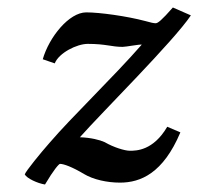

<svg xmlns="http://www.w3.org/2000/svg" viewBox="-20 -477 529 512"><path d="M441 -457C411 -423 401 -415 395 -415C390 -415 381 -417 367 -421C318 -434 246 -444 210 -444C164 -444 111 -378 94 -319L126 -308C137 -336 185 -360 214 -360C263 -360 277 -352 307 -352C316 -352 351 -359 358 -358C281 -270 172 -166 112 -96C89 -70 49 -21 46 -12C51.3 -1.4 80.3 12 100 15C123 -24 137 -40 140 -40C150 -40 172.8 -31.7 204 -13C229 2 266 10 300 10C355 10 415 -15 461 -124L426 -139C388.5 -75 343 -75 326 -75C313 -75 283 -84 259 -98C246 -104 222 -110 193 -111C252.6 -178.3 443.2 -367.3 489 -436Z"/></svg>

Font: Linux Libertine O
Style: Bold Italic
Weight: 700
Italic angle: -11.5°
Designer: Philipp H. Poll
Foundry: Philipp H. Poll
Version: Version 4.1.0